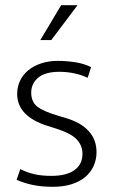

<svg xmlns="http://www.w3.org/2000/svg" viewBox="-20 -710 436 738"><path d="M317 -411Q267 -434 208 -434Q154 -434 127 -411.5Q100 -389 100 -354Q100 -319 123 -300.5Q146 -282 204 -265L234 -256Q291 -239 321 -206Q351 -173 351 -125Q351 -97 340 -72.5Q329 -48 308 -30Q287 -12 255.5 -2Q224 8 183 8Q138 8 104 0.5Q70 -7 44 -19L58 -60Q84 -47 112 -40.5Q140 -34 178 -34Q235 -34 266 -56Q297 -78 297 -119Q297 -151 274.5 -174.5Q252 -198 195 -216L163 -226Q46 -263 46 -349Q46 -377 57.5 -400.5Q69 -424 89.5 -440.5Q110 -457 138.5 -466.5Q167 -476 202 -476Q234 -476 268 -471Q302 -466 330 -452ZM177 -556H135L215 -690H278Z"/></svg>

Font: Ek Mukta ExtraLight
Style: Regular
Weight: 275
Designer: Girish Dalvi and Yashodeep Gholap
Foundry: Ek Type
Version: Version 2.538;PS 1.002;hotconv 16.6.51;makeotf.lib2.5.65220;